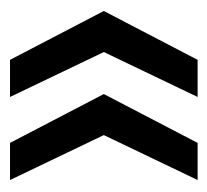

<svg xmlns="http://www.w3.org/2000/svg" viewBox="-36 -458 424 393"><g transform="rotate(-90 176.5 -262.0)"><path d="M180 -262 80 -70H4L96 -262L4 -454H80ZM350 -262 250 -70H174L266 -262L174 -454H250Z"/></g></svg>

Font: Gamestation Display
Style: Regular
Weight: 400
Designer: Jonas Hecksher
Foundry: Jonas Hecksher, Playtypeª, e-types AS
Version: Version 1.003